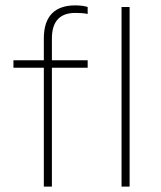

<svg xmlns="http://www.w3.org/2000/svg" viewBox="-20 -694 598 714"><path d="M173 0V-442H306V-470H173V-551C173 -616 204 -646 260 -646C276 -646 295 -645 306 -642V-668C295 -672 276 -674 260 -674C185 -674 143 -635 143 -551V-470H30V-442H143V0ZM462 0V-668H432V0Z"/></svg>

Font: Gantari Thin
Style: Regular
Weight: 250
Designer: Anugrah Pasau
Foundry: Lafontype
Version: Version 1.000